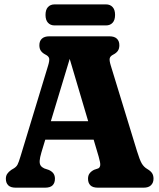

<svg xmlns="http://www.w3.org/2000/svg" viewBox="-20 -868 737 888"><path d="M157.2 -307.4H446.7L447.8 -222.1H156.4ZM234.1 -41.3Q234.1 -21.9 223.2 -10.9Q212.3 0 188.5 0H52.6Q29.3 0 18.2 -10.9Q7.1 -21.9 7.1 -41.3Q7.1 -54.4 13.2 -63.7Q19.3 -73.1 32.1 -82.2L45 -89.9Q55.8 -96.8 61.1 -106.7Q66.5 -116.7 75.3 -146.2L202.5 -564.7Q209.8 -588.5 207.2 -598.5Q204.6 -608.4 190.5 -615.4Q176.2 -622.7 169.2 -632.8Q162.1 -642.8 162.1 -658.7Q162.1 -678.6 173.9 -689.3Q185.6 -700 207.7 -700H486.3Q508.9 -700 520.4 -689.2Q532 -678.4 532 -658.7Q532 -642.9 525 -632.8Q518 -622.7 503.7 -615.4Q490.2 -608.6 487.6 -598.8Q485 -589 492.1 -565.7L613.5 -169.4Q625.9 -128.7 635.6 -112Q645.4 -95.4 661.4 -86.2Q677 -77 683.5 -66.8Q690 -56.7 690 -41.3Q690 -23.1 678.6 -11.5Q667.3 0 644.3 0H432.7Q409 0 398.1 -10.9Q387.1 -21.9 387.1 -41.3Q387.1 -56.4 394.3 -66Q401.4 -75.7 415 -82.6L434.3 -89.2Q441.9 -92.6 443.5 -103.4Q445 -114.3 436.3 -143.8L293.7 -624.9L311.1 -624.4L171.5 -163Q164.3 -138.8 163.5 -124.5Q162.7 -110.3 168.1 -102.2Q173.6 -94.2 184.5 -89.2L206.3 -81.8Q221.6 -74.5 227.8 -64.8Q234.1 -55.2 234.1 -41.3ZM190.5 -798.8Q190.5 -823 201.8 -835.3Q213.2 -847.7 232.5 -847.7H470.1Q489.5 -847.7 500.8 -835.3Q512.2 -823 512.2 -799.2Q512.2 -775.1 500.8 -762.8Q489.5 -750.4 470.1 -750.4H232.5Q213.2 -750.4 201.8 -763Q190.5 -775.5 190.5 -798.8Z"/></svg>

Font: Fraunces 144pt S100 Black
Style: Regular
Weight: 900
Version: Version 1.000